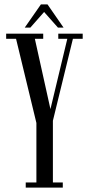

<svg xmlns="http://www.w3.org/2000/svg" viewBox="-20 -853 400 873"><path d="M97 0V-23.5H145.5V-294L53 -676.5H8V-700H176.5V-676.5H138.5L218 -318H200L286 -676.5H245V-700H356V-676.5H311.5L220.5 -304V-23.5H265.5V0ZM92.5 -727.5 166 -833H196L269 -727.5H243.5L180.5 -798.5L118 -727.5Z"/></svg>

Font: Imbue 48pt
Style: Regular
Weight: 400
Designer: Tyler Finck
Foundry: Etcetera Type Company
Version: Version 1.102